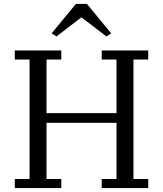

<svg xmlns="http://www.w3.org/2000/svg" viewBox="-20 -954 827 974"><path d="M55 -46H130V-652H55V-698H291V-652H216V-380H571V-652H496V-698H732V-652H657V-46H732V0H496V-46H571V-331H216V-46H291V0H55ZM242 -785 365 -934H421L544 -785L520 -769L393 -866L266 -769Z"/></svg>

Font: IBM Plex Serif
Style: Regular
Weight: 400
Designer: Mike Abbink, Paul van der Laan, Pieter van Rosmalen
Foundry: Bold Monday
Version: Version 3.001